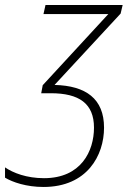

<svg xmlns="http://www.w3.org/2000/svg" viewBox="-30 -734 508 764"><path d="M143 10C317 10 384 -116 384 -226C384 -341 312 -393 187 -396L450 -680L458 -714H151L143 -678H401L140 -395L134 -363H172C285 -363 344 -322 344 -226C344 -133 293 -25 145 -25C76 -25 22 -46 -10 -68V-27C20 -9 75 10 143 10Z"/></svg>

Font: Noto Sans SemiCondensed ExtraLight
Style: Italic
Weight: 200
Width: 4
Italic angle: -12°
Designer: Monotype Design Team
Foundry: Monotype Imaging Inc.
Version: Version 2.013